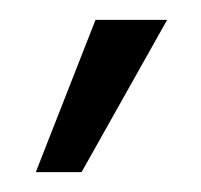

<svg xmlns="http://www.w3.org/2000/svg" viewBox="-20 -762 202 193"><path d="M76 -742H148L62 -589H16Z"/></svg>

Font: Palanquin Light
Style: Regular
Weight: 300
Designer: Pria Ravichandran
Version: Version 1.0.4